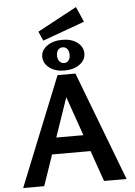

<svg xmlns="http://www.w3.org/2000/svg" viewBox="-66 -1105 809 1154"><g transform="rotate(-5 338.0 -528.0)"><path d="M514 0 307 -592H356L153 0H26L291 -658H399L650 0ZM143 -186 179 -285H463L516 -186ZM224 -872 199 -928 437 -1056 477 -964ZM335 -682Q280 -682 244.5 -709Q209 -736 209 -776Q209 -815 245.5 -841Q282 -867 338 -867Q393 -867 428 -840.5Q463 -814 463 -774Q463 -734 427 -708Q391 -682 335 -682ZM337 -727Q354 -727 364 -739.5Q374 -752 374 -774Q374 -796 363.5 -809Q353 -822 336 -822Q319 -822 308.5 -809.5Q298 -797 298 -776Q298 -754 309 -740.5Q320 -727 337 -727Z"/></g></svg>

Font: Ysabeau Office
Style: Bold
Weight: 700
Designer: Christian Thalmann (Catharsis Fonts)
Version: Version 2.001;gftools[0.9.30]; featfreeze: tnum,lnum,ss02